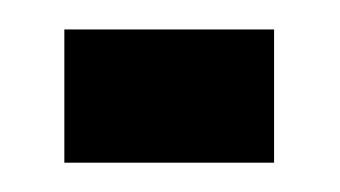

<svg xmlns="http://www.w3.org/2000/svg" viewBox="-20 -297 232 131"><path d="M23.9 -186V-276.9H167V-186Z"/></svg>

Font: Fundamental  Brigade Condensed
Style: Regular
Weight: 400
Width: 3
Designer: Peter Wiegel, original typeface by Carl Albert Fahrenwaldt 1901
Foundry: Peter Wiegel
Version: Version 0.000 2012 initial release